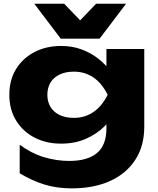

<svg xmlns="http://www.w3.org/2000/svg" viewBox="-20 -836 853 1037"><path d="M554.8 -143.8V-240.8L561.6 -264.8V-405L554.8 -425.6V-571.4H759.2V-152.2Q759.2 -46.8 710.2 27.9Q661.2 102.6 573.4 142Q485.6 181.4 367.2 181.4Q287.6 181.4 220.3 160.8Q153 140.2 86.4 99.8V-54.4Q148 -8.2 216.3 12.5Q284.6 33.2 354.4 33.2Q451.6 33.2 503.2 -9Q554.8 -51.2 554.8 -143.8ZM309.8 -60.2Q229.4 -60.2 166.2 -93.1Q103 -126 66.7 -185.4Q30.4 -244.8 30.4 -324Q30.4 -403.8 66.7 -462.9Q103 -522 166.2 -554.9Q229.4 -587.8 309.8 -587.8Q370.2 -587.8 420.3 -569.2Q470.4 -550.6 509.3 -520.2Q548.2 -489.8 574.8 -454.3Q601.4 -418.8 615.2 -383.8Q629 -348.8 629 -321.8Q629 -285.2 607.5 -240.2Q586 -195.2 545 -154.2Q504 -113.2 444.7 -86.7Q385.4 -60.2 309.8 -60.2ZM379.2 -199.4Q437.6 -199.4 483.6 -230.2Q529.6 -261 561.6 -324Q529 -388.4 483 -418.7Q437 -449 379.2 -449Q335 -449 302.7 -433.9Q270.4 -418.8 253.1 -390.6Q235.8 -362.4 235.8 -324Q235.8 -286.6 252.8 -258.4Q269.8 -230.2 302.1 -214.8Q334.4 -199.4 379.2 -199.4ZM517.8 -627H308.2L165.2 -815.8H326.6L460.2 -677H365.8L499 -815.8H660.8Z"/></svg>

Font: Unbounded
Style: Regular
Weight: 400
Designer: Luke Prowse, Jean-Baptiste Morizot, Fátima Lázaro, Florian Runge
Foundry: NaN
Version: Version 1.701;gftools[0.9.28.dev5+ged2979d]